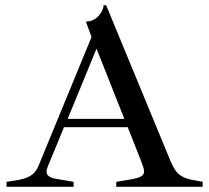

<svg xmlns="http://www.w3.org/2000/svg" viewBox="-20 -718 804 738"><path d="M759 -19V0H427V-19L480 -28Q510 -33 522 -40Q534 -47 534 -59Q534 -69 522 -100L471 -229H226L165 -81Q159 -68 159 -58Q159 -37 194 -31L263 -19V0H5V-19L54 -27Q85 -33 102.5 -46Q120 -59 129 -83L332 -576L310 -635Q341 -636 359.5 -657.5Q378 -679 378 -698H388L635 -100Q650 -63 668 -48Q686 -33 717 -27ZM458 -261 351 -531 240 -261Z"/></svg>

Font: Ibarra Real Nova
Style: Regular
Weight: 400
Designer: Jose Maria Ribagorda & Octavio Pardo
Foundry: Jose Maria Ribagorda
Version: Version 1.014